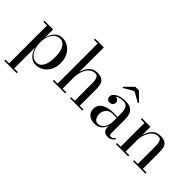

<svg xmlns="http://www.w3.org/2000/svg" viewBox="-42 -1453 2406 2406"><g transform="rotate(45 1161.0 -250.0)"><path d="M36.5 250V230.5H102V-440.5H36.5V-460H191.5V-314Q208 -385.5 249.8 -427.2Q291.5 -469 352 -469Q404.5 -469 451.5 -440.5Q498.5 -412 528 -358.5Q557.5 -305 557.5 -230Q557.5 -155 528 -101.2Q498.5 -47.5 451.5 -18.8Q404.5 10 352 10Q291.5 10 249.8 -32.2Q208 -74.5 191.5 -145.5V230.5H256.5V250ZM334 -17Q373 -17 400 -42.2Q427 -67.5 441 -115.2Q455 -163 455 -230Q455 -297 441 -344.5Q427 -392 400 -417Q373 -442 334 -442Q296.5 -442 264 -417.2Q231.5 -392.5 211.5 -345Q191.5 -297.5 191.5 -230Q191.5 -162.5 211.5 -114.8Q231.5 -67 264 -42Q296.5 -17 334 -17Z M645 0V-19.5H710.5V-730.5H645V-750H800V-19.5H865V0ZM950 0V-19.5H1015V-304.5Q1015 -346.5 1011.2 -378.2Q1007.5 -410 994.5 -427.8Q981.5 -445.5 954 -445.5Q913.5 -445.5 884.2 -423.5Q855 -401.5 836.5 -367.2Q818 -333 809 -295Q800 -257 800 -224.5L787.5 -222Q787.5 -255 796.2 -297.2Q805 -339.5 825.2 -378.8Q845.5 -418 880 -443.8Q914.5 -469.5 965.5 -469.5Q1023 -469.5 1052.5 -450.2Q1082 -431 1092.5 -397Q1103 -363 1103 -319.5V-19.5H1168.5V0Z M1625.5 10Q1602 10 1582.2 1.8Q1562.5 -6.5 1550.5 -25.8Q1538.5 -45 1538.5 -77.5V-304.5Q1538.5 -340.5 1532.5 -373.5Q1526.5 -406.5 1507.2 -427.5Q1488 -448.5 1448 -448.5Q1425.5 -448.5 1401.2 -443.5Q1377 -438.5 1356.2 -428.2Q1335.5 -418 1322.5 -402.5Q1309.5 -387 1309.5 -366H1286Q1286 -391.5 1302.8 -406.2Q1319.5 -421 1339.5 -421Q1361 -421 1378.8 -407.2Q1396.5 -393.5 1396.5 -368Q1396.5 -338 1378.2 -324.5Q1360 -311 1339.5 -311Q1316.5 -311 1300.8 -325Q1285 -339 1285 -366Q1285 -389.5 1300.2 -408.2Q1315.5 -427 1341.2 -440.2Q1367 -453.5 1399.2 -460.8Q1431.5 -468 1465.5 -468Q1534.5 -468 1568.8 -444Q1603 -420 1614.5 -382.5Q1626 -345 1626 -304.5V-58.5Q1626 -42 1631.8 -30.5Q1637.5 -19 1656 -19Q1669 -19 1684.8 -29.8Q1700.5 -40.5 1709 -57L1718.5 -39Q1705.5 -18.5 1681.8 -4.2Q1658 10 1625.5 10ZM1392.5 10Q1327.5 10 1288.8 -23.2Q1250 -56.5 1250 -113.5Q1250 -180.5 1307.5 -218.8Q1365 -257 1471.5 -257H1585V-240H1471.5Q1427.5 -240 1400.5 -221.5Q1373.5 -203 1361 -175.5Q1348.5 -148 1348.5 -120.5Q1348.5 -95.5 1356.2 -72.2Q1364 -49 1380.8 -34.2Q1397.5 -19.5 1423.5 -19.5Q1451.5 -19.5 1477.8 -37.5Q1504 -55.5 1521.2 -92Q1538.5 -128.5 1538.5 -183H1550Q1550 -126 1531.8 -82.5Q1513.5 -39 1478.5 -14.5Q1443.5 10 1392.5 10ZM1327.5 -559 1317.5 -569.5 1427.5 -679.5H1492.5L1602.5 -569.5L1592.5 -559L1459.5 -634.5Z M1916.5 -460V-19.5H1981V0H1763.5V-19.5H1829V-440.5H1763.5V-460ZM2221.5 -319.5V-19.5H2287V0H2068.5V-19.5H2133.5V-304.5Q2133.5 -346.5 2129.8 -378.2Q2126 -410 2113 -427.8Q2100 -445.5 2072.5 -445.5Q2032 -445.5 2002.5 -423.5Q1973 -401.5 1954 -367.2Q1935 -333 1925.8 -295Q1916.5 -257 1916.5 -224.5L1904 -222Q1904 -255 1912.8 -297.2Q1921.5 -339.5 1942 -378.8Q1962.5 -418 1997.5 -443.8Q2032.5 -469.5 2085.5 -469.5Q2143.5 -469.5 2172.5 -450.2Q2201.5 -431 2211.5 -397Q2221.5 -363 2221.5 -319.5Z"/></g></svg>

Font: Bodoni Moda
Style: Regular
Weight: 400
Designer: Owen Earl
Foundry: indestructible type
Version: Version 2.005